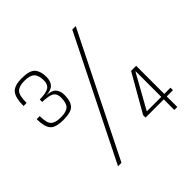

<svg xmlns="http://www.w3.org/2000/svg" viewBox="-173 -842 1003 1003"><g transform="rotate(-45 329.0 -340.5)"><path d="M120.5 -372.5Q61.5 -372.5 42.8 -396.2Q24 -420 24 -474.5H46.5Q46.5 -424 63 -407.8Q79.5 -391.5 120.5 -391.5Q161 -391.5 177.5 -407.5Q194 -423.5 194 -463.5Q194 -493.5 175.2 -505Q156.5 -516.5 108 -517.5V-535.5Q157 -536.5 175.5 -548.8Q194 -561 194 -590.5Q194 -629 177 -645.2Q160 -661.5 120.5 -661.5Q81.5 -661.5 64 -644.8Q46.5 -628 46.5 -571.5H24Q24 -631 43.8 -656Q63.5 -681 120.5 -681Q178.5 -681 197.5 -658.2Q216.5 -635.5 216.5 -595Q216.5 -562.5 200 -545.2Q183.5 -528 145.5 -527Q184.5 -526 200.5 -508.8Q216.5 -491.5 216.5 -460.5Q216.5 -416.5 197.8 -394.5Q179 -372.5 120.5 -372.5ZM150.5 0 486.5 -674H512L176 0ZM566.5 0V-78H432V-96L551 -304H588.5V-96.5H634.5V-78H588.5V0ZM459.5 -96.5H566.5V-286H565Z"/></g></svg>

Font: Anybody ExtraLight
Style: Regular
Weight: 200
Designer: Tyler Finck
Foundry: Etcetera Type Company
Version: Version 1.010; ttfautohint (v1.8.3) -l 8 -r 50 -G 200 -x 14 